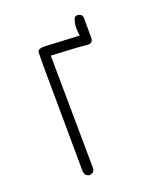

<svg xmlns="http://www.w3.org/2000/svg" viewBox="-136 -846 773 914"><g transform="rotate(-20 250.0 -389.0)"><path d="M364.7 -607.4Q377.9 -607.4 383.8 -613.3Q388.7 -618.2 390.1 -627.9V-737.3L383.8 -750L370.6 -756.3Q369.1 -756.8 368.2 -756.8Q356.9 -756.8 349.6 -751.5Q338.9 -727.5 338.9 -698.7Q338.9 -688.5 340.3 -677.2L342.3 -661.6L165.5 -670.4Q153.8 -670.4 146.5 -668.2Q139.2 -666 135.3 -662.1Q131.3 -658.2 131.3 -649.9Q130.4 -617.2 130.4 -589.4L134.3 -47.9Q135.7 -37.1 142.1 -28.8Q149.9 -22.9 160.2 -21Q169.9 -22.9 179.2 -28.3L186 -42L180.2 -619.1Q312.5 -612.8 356.4 -607.9Q360.8 -607.4 364.7 -607.4Z"/></g></svg>

Font: NaikaiFont
Style: ExtraLight
Weight: 200
Version: Version 1.89